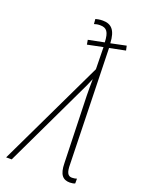

<svg xmlns="http://www.w3.org/2000/svg" viewBox="-195 -834 675 910"><g transform="rotate(20 143.0 -378.5)"><path d="M276 9C286 9 297 7 302 4V-20C297 -18 288 -16 278 -16C257 -16 248 -31 248 -74L233 -654L313 -670L308 -693L231 -677C228 -743 204 -766 161 -766C144 -766 133 -763 125 -761L127 -736C135 -739 145 -741 157 -741C190 -741 203 -724 205 -672L125 -656L129 -633L207 -649L209 -538L-48 0H-20L178 -416C190 -440 201 -464 211 -489C210 -457 211 -437 211 -405L221 -68C222 -11 241 9 276 9Z"/></g></svg>

Font: Noto Sans Condensed Thin
Style: Italic
Weight: 100
Width: 3
Italic angle: -12°
Designer: Monotype Design Team
Foundry: Monotype Imaging Inc.
Version: Version 2.013